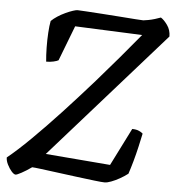

<svg xmlns="http://www.w3.org/2000/svg" viewBox="-57 -763 743 811"><g transform="rotate(5 315.0 -357.5)"><path d="M38.9 0Q31.8 0 21.6 -11.4Q11.5 -22.9 3.5 -39Q-4.5 -55 -4.5 -69.1Q38 -103.3 94.2 -158.8Q150.5 -214.3 214 -282.7Q277.5 -351.2 341.8 -424.2Q387.5 -476.4 434.6 -531.8Q481.6 -587.3 520.1 -634L235 -646L177.7 -497Q171.4 -493.2 156.9 -489.9Q142.5 -486.6 126 -486.6Q123.3 -513.3 122.8 -546Q122.3 -578.8 124.2 -609.2Q126 -639.5 130 -659.4Q140.6 -669.9 156.3 -680.1Q171.9 -690.2 189 -698.1Q206 -706 219.5 -710.4Q233.1 -714.8 238.9 -714.8Q246.1 -714.8 275 -712.9Q303.9 -711 343.2 -708.5Q382.6 -706 420.9 -703Q459.2 -700 486.8 -698.1Q514.5 -696.2 519.3 -696.2Q527.5 -697 540.8 -699.5Q554 -702 568.3 -706.3Q582.6 -710.5 592.6 -714.5Q605.9 -706.5 620.7 -685.9Q635.5 -665.2 635.5 -637.8L158.5 -98.1L432.9 -75.6L513 -235.1Q530.1 -234.9 541.5 -229.8Q552.9 -224.8 558.4 -219.2Q553.4 -195 546.1 -163.1Q538.9 -131.3 530.2 -100.2Q521.5 -69.1 513.5 -45.4Q497.5 -33.1 478.9 -22.8Q460.4 -12.5 443.8 -6.3Q427.3 0 416.2 0Q405.2 0 373.2 -3.8Q341.2 -7.5 299.6 -12.9Q258 -18.3 216.7 -23.7Q175.5 -29.1 145.3 -33Q115 -36.9 106 -37.1Q82 -20.2 63.1 -10.1Q44.3 0 38.9 0Z"/></g></svg>

Font: Texturina Medium
Style: Italic
Weight: 500
Italic angle: -11°
Designer: Guillermo Torres Carreño
Foundry: Omnibus-Type
Version: Version 1.002